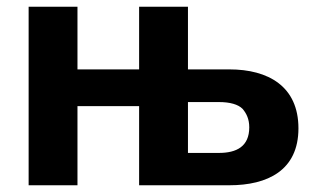

<svg xmlns="http://www.w3.org/2000/svg" viewBox="-20 -550 931 570"><path d="M65 -530V0H210V-235H393V0H661C774 0 866 -44 866 -169C866 -294 776 -344 661 -344H538V-530H393V-344H210V-530ZM630 -247C663 -247 687 -240 700 -227C712 -213 720 -196 720 -172C720 -115 682 -96 630 -96H538V-247Z"/></svg>

Font: Cheyenne Sans
Style: Bold
Weight: 700
Designer: The Public Sans project authors (U.S. Web Design System), Libre Franklin designed by Pablo Impallari and Rodrigo Fuenzal
Foundry: The Cheyenne Sans Project Authors
Version: Version 2.007